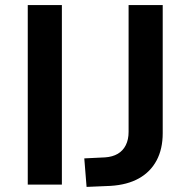

<svg xmlns="http://www.w3.org/2000/svg" viewBox="-20 -725 748 754"><path d="M89 0V-705H223V0ZM320 9 311 -103 393 -107Q422 -109 442.5 -121Q463 -133 474 -155Q485 -177 485 -207V-705H619V-202Q619 -140 595 -95Q571 -50 525.5 -24.5Q480 1 414 5Z"/></svg>

Font: Nunito Sans 9pt
Style: Bold
Weight: 700
Version: Version 3.101;gftools[0.9.27]